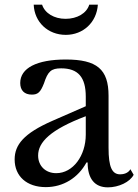

<svg xmlns="http://www.w3.org/2000/svg" viewBox="-20 -796 595 826"><path d="M349 -296V-217C349 -126 294 -51 222 -51C176 -51 144 -82 144 -127C144 -184 196 -238 349 -296ZM205 -276C82 -222 43 -173 43 -110C43 -38 95 9 177 9C252 9 316 -31 352 -97H357C357 -29 386 10 444 10C491 10 539 -13 555 -44L541 -68C531 -50 510 -46 497 -46C462 -46 447 -77 447 -160V-384C447 -498 397 -540 263 -540C138 -540 67 -503 67 -439C67 -407 85 -389 117 -389C143 -389 154 -399 169 -437C186 -489 200 -502 243 -502C316 -502 349 -464 349 -380V-339ZM401 -776H364C353 -739 312 -715 262 -715C213 -715 173 -739 161 -776H125C128 -701 186 -646 263 -646C338 -646 396 -700 401 -776Z"/></svg>

Font: Libre Baskerville
Style: Regular
Weight: 400
Designer: Pablo Impallari, Rodrigo Fuenzalida
Foundry: Pablo Impallari, Rodrigo Fuenzalida
Version: Version 1.051;Glyphs 3.2.3 (3260)